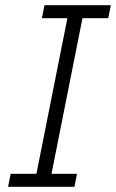

<svg xmlns="http://www.w3.org/2000/svg" viewBox="-20 -718 446 738"><path d="M266 0H11L21 -50H120L239 -648H141L151 -698H406L396 -648H297L178 -50H276Z"/></svg>

Font: IBM Plex Sans Light
Style: Italic
Weight: 300
Italic angle: -11.31°
Designer: Mike Abbink, Paul van der Laan, Pieter van Rosmalen
Foundry: Bold Monday
Version: Version 3.201